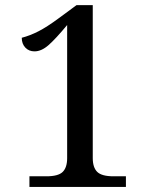

<svg xmlns="http://www.w3.org/2000/svg" viewBox="-20 -738 599 758"><path d="M96.2 -42H163.1Q210 -42 227.5 -59.3Q245.1 -76.7 245.1 -113.8V-639.2Q200.2 -585 171.9 -560.1Q143.6 -535.2 116.2 -535.2Q94.2 -535.2 80.1 -550Q65.9 -564.9 65.9 -588.9Q98.1 -597.2 131.6 -614.3Q165 -631.3 211.9 -666L282.2 -717.8H346.2V-113.8Q346.2 -76.7 364 -59.3Q381.8 -42 428.2 -42H477.1V0H96.2Z"/></svg>

Font: Noto Serif Tamil
Style: Regular
Weight: 400
Designer: Indian Type Foundry
Foundry: Monotype Imaging Inc.
Version: Version 1.01